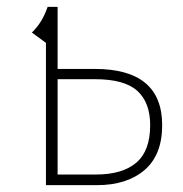

<svg xmlns="http://www.w3.org/2000/svg" viewBox="-20 -540 533 560"><path d="M453 -175Q453 -88 401.5 -44Q350 0 263 0H114V-415L73 -445Q89 -461 99.5 -478Q110 -495 119 -520H148V-339H256Q453 -339 453 -175ZM418 -175Q418 -241 380.5 -275Q343 -309 257 -309H148V-31H260Q337 -31 377.5 -65.5Q418 -100 418 -175Z"/></svg>

Font: FiraGO UltraLight
Style: Regular
Weight: 200
Designer: bBox Type
Foundry: bBox Type GmbH
Version: Version 1.001